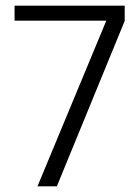

<svg xmlns="http://www.w3.org/2000/svg" viewBox="-20 -659 492 679"><path d="M112.5 0 356 -586H31.5V-639H421V-585L181 0Z"/></svg>

Font: Anek Tamil Medium Light
Style: Regular
Weight: 300
Version: Version 1.003